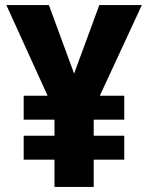

<svg xmlns="http://www.w3.org/2000/svg" viewBox="-20 -734 583 754"><path d="M271 -445 172 -714H5L167 -358H73V-264H194V-201H73V-107H194V0H348V-107H468V-201H348V-264H468V-358H372L537 -714H370Z"/></svg>

Font: Noto Sans Arabic UI SmCn XBd
Style: Regular
Weight: 800
Width: 4
Designer: Monotype Design Team, Nadine Chahine and Nizar Qandah
Foundry: Monotype Imaging Inc.
Version: Version 2.010